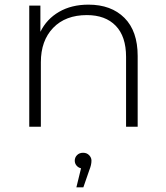

<svg xmlns="http://www.w3.org/2000/svg" viewBox="-20 -546 713 827"><path d="M573 -305V0H523V-301Q523 -389 478.5 -435Q434 -481 354 -481Q262 -481 209 -426Q156 -371 156 -278V0H106V-522H154V-409Q181 -464 234.5 -495Q288 -526 361 -526Q459 -526 516 -469Q573 -412 573 -305ZM374 146Q374 164 365 186L339 261H309L329 179Q317 176 309.5 167Q302 158 302 146Q302 132 312 122Q322 112 338 112Q354 112 364 122.5Q374 133 374 146Z"/></svg>

Font: Montserrat Atlas Light
Style: Regular
Weight: 300
Designer: Julieta Ulanovsky
Foundry: Julieta Ulanovsky
Version: Version 7.200